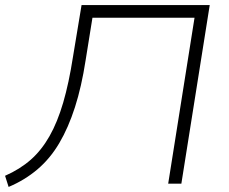

<svg xmlns="http://www.w3.org/2000/svg" viewBox="-34 -725 903 758"><path d="M0 13 -14 -31Q45 -57 87.5 -94.5Q130 -132 161.5 -187.5Q193 -243 215.5 -320Q238 -397 254 -500L288 -705H794L682 0H630L734 -655H331L304 -487Q288 -383 262 -302Q236 -221 200 -160Q164 -99 114 -56.5Q64 -14 0 13Z"/></svg>

Font: Nunito Sans 7pt SemiExpanded ExtraLight
Style: Italic
Weight: 250
Width: 6
Italic angle: -9°
Designer: Vernon Adams
Foundry: Vernon Adams
Version: Version 3.101;gftools[0.9.27]